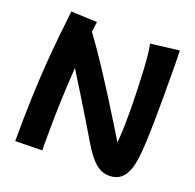

<svg xmlns="http://www.w3.org/2000/svg" viewBox="-149 -961 1212 1192"><g transform="rotate(20 457.5 -364.5)"><path d="M72 73Q72 -83 76.5 -208.5Q81 -334 88.5 -437.5Q96 -541 105.5 -630.5Q115 -720 124 -802L296 -795Q292 -764 287 -728Q321 -682 361.5 -623Q402 -564 444.5 -498.5Q487 -433 528 -367.5Q569 -302 606 -242.5Q643 -183 671 -136Q678 -205 678 -330Q678 -394 676 -462Q674 -530 671 -592.5Q668 -655 663 -704.5Q658 -754 652 -782L840 -805Q842 -756 842.5 -676.5Q843 -597 843 -508Q843 -429 842 -349.5Q841 -270 838 -203Q835 -136 829 -92Q818 -6 785 35Q752 76 692 76Q643 76 602.5 42Q562 8 515 -70Q483 -124 440.5 -194.5Q398 -265 352.5 -339Q307 -413 265 -480Q257 -363 253 -246.5Q249 -130 249 -36V20Q249 47 250 70Z"/></g></svg>

Font: Mochiy Pop One
Style: Regular
Weight: 400
Designer: FONTDASU
Foundry: FONTDASU / Google Inc. / Adobe
Version: Version 2.000